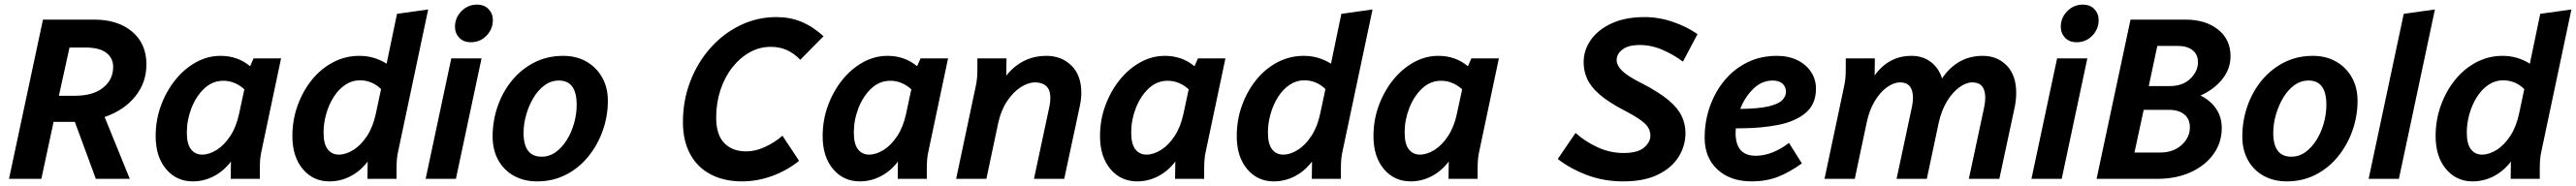

<svg xmlns="http://www.w3.org/2000/svg" viewBox="-20 -775 11154 806"><path d="M19 0 166 -690H389Q490 -690 552 -638Q614 -586 614 -496Q614 -417 565.5 -357Q517 -297 433 -268L542 0H395L304 -247H212L159 0ZM235 -360H304Q383 -360 426.5 -395Q470 -430 470 -485Q470 -524 440 -546.5Q410 -569 351 -569H281Z M654 -185Q654 -255 677 -317.5Q700 -380 739 -428.5Q778 -477 828.5 -505Q879 -533 935 -533Q1009 -533 1063 -488L1078 -522H1197L1113 -124Q1108 -103 1106.5 -84.5Q1105 -66 1105 -44V0H979L980 -75Q949 -34 906 -11.5Q863 11 815 11Q744 11 699 -42.5Q654 -96 654 -185ZM789 -201Q789 -151 807 -128Q825 -105 855 -105Q886 -105 918.5 -125.5Q951 -146 977 -185.5Q1003 -225 1015 -281L1038 -388Q997 -425 947 -425Q900 -425 864.5 -391.5Q829 -358 809 -306.5Q789 -255 789 -201Z M1246 -185Q1246 -255 1268.5 -317.5Q1291 -380 1330 -428.5Q1369 -477 1422 -505Q1475 -533 1536 -533Q1600 -533 1654 -499L1699 -715L1834 -734L1705 -124Q1700 -103 1698.5 -84.5Q1697 -66 1697 -44V0H1571L1572 -75Q1541 -34 1498 -11.5Q1455 11 1406 11Q1336 11 1291 -42.5Q1246 -96 1246 -185ZM1381 -201Q1381 -151 1399 -128Q1417 -105 1447 -105Q1478 -105 1510.5 -125.5Q1543 -146 1569 -185.5Q1595 -225 1607 -281L1630 -389Q1591 -427 1538 -427Q1504 -427 1475 -407.5Q1446 -388 1425 -355Q1404 -322 1392.5 -281.5Q1381 -241 1381 -201Z M1950 -659Q1950 -698 1978 -726.5Q2006 -755 2045 -755Q2077 -755 2095.5 -735.5Q2114 -716 2114 -688Q2114 -649 2086.5 -620.5Q2059 -592 2019 -592Q1987 -592 1968.5 -611.5Q1950 -631 1950 -659ZM1823 0 1934 -522H2065L1954 0Z M2113 -183Q2113 -252 2135 -315Q2157 -378 2197.5 -427Q2238 -476 2294 -504.5Q2350 -533 2419 -533Q2475 -533 2518.5 -508.5Q2562 -484 2587 -440Q2612 -396 2612 -338Q2612 -272 2590 -209.5Q2568 -147 2527.5 -97Q2487 -47 2430.5 -18Q2374 11 2306 11Q2249 11 2205.5 -13Q2162 -37 2137.5 -81Q2113 -125 2113 -183ZM2247 -199Q2247 -96 2325 -96Q2359 -96 2386.5 -116Q2414 -136 2434.5 -169Q2455 -202 2466 -242Q2477 -282 2477 -321Q2477 -426 2400 -426Q2366 -426 2338 -405.5Q2310 -385 2290 -351.5Q2270 -318 2258.5 -278Q2247 -238 2247 -199Z M2937 -246Q2937 -339 2968.5 -421.5Q3000 -504 3056 -567Q3112 -630 3185.5 -665.5Q3259 -701 3342 -701Q3400 -701 3449 -681Q3498 -661 3546 -618L3445 -516Q3418 -544 3387 -558Q3356 -572 3317 -572Q3269 -572 3226.5 -548.5Q3184 -525 3151 -483Q3118 -441 3099.5 -385Q3081 -329 3081 -265Q3081 -191 3116 -155Q3151 -119 3211 -119Q3251 -119 3293 -138.5Q3335 -158 3368 -187L3440 -78Q3386 -35 3322 -12Q3258 11 3193 11Q3116 11 3058 -19Q3000 -49 2968.5 -107Q2937 -165 2937 -246Z M3542 -185Q3542 -255 3565 -317.5Q3588 -380 3627 -428.5Q3666 -477 3716.5 -505Q3767 -533 3823 -533Q3897 -533 3951 -488L3966 -522H4085L4001 -124Q3996 -103 3994.5 -84.5Q3993 -66 3993 -44V0H3867L3868 -75Q3837 -34 3794 -11.5Q3751 11 3703 11Q3632 11 3587 -42.5Q3542 -96 3542 -185ZM3677 -201Q3677 -151 3695 -128Q3713 -105 3743 -105Q3774 -105 3806.5 -125.5Q3839 -146 3865 -185.5Q3891 -225 3903 -281L3926 -388Q3885 -425 3835 -425Q3788 -425 3752.5 -391.5Q3717 -358 3697 -306.5Q3677 -255 3677 -201Z M4120 0 4204 -397Q4209 -419 4210.5 -437Q4212 -455 4212 -478V-522H4338L4337 -447Q4369 -488 4413 -510.5Q4457 -533 4511 -533Q4576 -533 4619 -491Q4662 -449 4662 -373Q4662 -344 4655 -313L4588 0H4457L4524 -314Q4526 -325 4527 -333.5Q4528 -342 4528 -351Q4528 -385 4510.5 -401.5Q4493 -418 4462 -418Q4432 -418 4399.5 -397Q4367 -376 4340.5 -336.5Q4314 -297 4302 -241L4251 0Z M4743 -185Q4743 -255 4766 -317.5Q4789 -380 4828 -428.5Q4867 -477 4917.5 -505Q4968 -533 5024 -533Q5098 -533 5152 -488L5167 -522H5286L5202 -124Q5197 -103 5195.5 -84.5Q5194 -66 5194 -44V0H5068L5069 -75Q5038 -34 4995 -11.5Q4952 11 4904 11Q4833 11 4788 -42.5Q4743 -96 4743 -185ZM4878 -201Q4878 -151 4896 -128Q4914 -105 4944 -105Q4975 -105 5007.5 -125.5Q5040 -146 5066 -185.5Q5092 -225 5104 -281L5127 -388Q5086 -425 5036 -425Q4989 -425 4953.5 -391.5Q4918 -358 4898 -306.5Q4878 -255 4878 -201Z M5335 -185Q5335 -255 5357.5 -317.5Q5380 -380 5419 -428.5Q5458 -477 5511 -505Q5564 -533 5625 -533Q5689 -533 5743 -499L5788 -715L5923 -734L5794 -124Q5789 -103 5787.5 -84.5Q5786 -66 5786 -44V0H5660L5661 -75Q5630 -34 5587 -11.5Q5544 11 5495 11Q5425 11 5380 -42.5Q5335 -96 5335 -185ZM5470 -201Q5470 -151 5488 -128Q5506 -105 5536 -105Q5567 -105 5599.5 -125.5Q5632 -146 5658 -185.5Q5684 -225 5696 -281L5719 -389Q5680 -427 5627 -427Q5593 -427 5564 -407.5Q5535 -388 5514 -355Q5493 -322 5481.5 -281.5Q5470 -241 5470 -201Z M5927 -185Q5927 -255 5950 -317.5Q5973 -380 6012 -428.5Q6051 -477 6101.5 -505Q6152 -533 6208 -533Q6282 -533 6336 -488L6351 -522H6470L6386 -124Q6381 -103 6379.5 -84.5Q6378 -66 6378 -44V0H6252L6253 -75Q6222 -34 6179 -11.5Q6136 11 6088 11Q6017 11 5972 -42.5Q5927 -96 5927 -185ZM6062 -201Q6062 -151 6080 -128Q6098 -105 6128 -105Q6159 -105 6191.5 -125.5Q6224 -146 6250 -185.5Q6276 -225 6288 -281L6311 -388Q6270 -425 6220 -425Q6173 -425 6137.5 -391.5Q6102 -358 6082 -306.5Q6062 -255 6062 -201Z M6725 -86 6802 -199Q6843 -162 6897 -137Q6951 -112 7010 -112Q7071 -112 7098.5 -135.5Q7126 -159 7126 -187Q7126 -204 7118 -219.5Q7110 -235 7086 -253Q7062 -271 7014 -296Q6943 -333 6905 -366.5Q6867 -400 6852 -434Q6837 -468 6837 -505Q6837 -558 6868.5 -602.5Q6900 -647 6959 -674Q7018 -701 7101 -701Q7163 -701 7224 -680Q7285 -659 7330 -627L7267 -508Q7227 -538 7178.5 -559Q7130 -580 7080 -580Q7030 -580 7005 -560.5Q6980 -541 6980 -515Q6980 -501 6989 -486Q6998 -471 7021.5 -453.5Q7045 -436 7091 -413Q7164 -375 7204.5 -341Q7245 -307 7261.5 -272Q7278 -237 7278 -199Q7278 -143 7248 -95Q7218 -47 7158 -18Q7098 11 7009 11Q6924 11 6851.5 -16.5Q6779 -44 6725 -86Z M7361 -178Q7361 -249 7383.5 -313Q7406 -377 7447 -426.5Q7488 -476 7545.5 -504.5Q7603 -533 7674 -533Q7724 -533 7762 -514.5Q7800 -496 7821.5 -463.5Q7843 -431 7843 -391Q7843 -324 7799 -286.5Q7755 -249 7680.5 -234Q7606 -219 7512 -219Q7505 -219 7496 -219Q7495 -209 7495 -199Q7495 -100 7582 -100Q7619 -100 7657 -115.5Q7695 -131 7726 -156L7782 -67Q7728 -28 7677.5 -8.5Q7627 11 7565 11Q7472 11 7416.5 -40.5Q7361 -92 7361 -178ZM7656 -426Q7608 -426 7571.5 -390Q7535 -354 7515 -303Q7597 -304 7639.5 -314.5Q7682 -325 7697.5 -341.5Q7713 -358 7713 -377Q7713 -400 7697.5 -413Q7682 -426 7656 -426Z M7880 0 7964 -397Q7969 -419 7970.5 -437Q7972 -455 7972 -478V-522H8098L8097 -448Q8126 -489 8166 -511Q8206 -533 8257 -533Q8304 -533 8339 -507.5Q8374 -482 8389 -435Q8419 -481 8463.5 -507Q8508 -533 8565 -533Q8628 -533 8669 -491Q8710 -449 8710 -373Q8710 -344 8704 -313L8637 0H8505L8572 -314Q8574 -325 8575 -333.5Q8576 -342 8576 -351Q8576 -418 8520 -418Q8493 -418 8463.5 -396.5Q8434 -375 8410 -335.5Q8386 -296 8374 -241L8323 0H8192L8259 -314Q8261 -325 8262 -333.5Q8263 -342 8263 -351Q8263 -418 8207 -418Q8180 -418 8150.5 -397Q8121 -376 8097 -336Q8073 -296 8062 -241L8011 0Z M8903 -659Q8903 -698 8931 -726.5Q8959 -755 8998 -755Q9030 -755 9048.5 -735.5Q9067 -716 9067 -688Q9067 -649 9039.5 -620.5Q9012 -592 8972 -592Q8940 -592 8921.5 -611.5Q8903 -631 8903 -659ZM8776 0 8887 -522H9018L8907 0Z M9058 0 9205 -690H9443Q9530 -690 9584 -647Q9638 -604 9638 -532Q9638 -476 9602 -431.5Q9566 -387 9508 -361Q9551 -340 9575.5 -304Q9600 -268 9600 -220Q9600 -157 9564 -107Q9528 -57 9465 -28.5Q9402 0 9320 0ZM9284 -402H9375Q9431 -402 9464 -434Q9497 -466 9497 -506Q9497 -539 9473.5 -557.5Q9450 -576 9410 -576H9321ZM9222 -114H9333Q9390 -114 9426 -146.5Q9462 -179 9462 -223Q9462 -260 9437.5 -279.5Q9413 -299 9372 -299H9262Z M9689 -183Q9689 -252 9711 -315Q9733 -378 9773.5 -427Q9814 -476 9870 -504.5Q9926 -533 9995 -533Q10051 -533 10094.5 -508.5Q10138 -484 10163 -440Q10188 -396 10188 -338Q10188 -272 10166 -209.5Q10144 -147 10103.5 -97Q10063 -47 10006.5 -18Q9950 11 9882 11Q9825 11 9781.5 -13Q9738 -37 9713.5 -81Q9689 -125 9689 -183ZM9823 -199Q9823 -96 9901 -96Q9935 -96 9962.5 -116Q9990 -136 10010.5 -169Q10031 -202 10042 -242Q10053 -282 10053 -321Q10053 -426 9976 -426Q9942 -426 9914 -405.5Q9886 -385 9866 -351.5Q9846 -318 9834.5 -278Q9823 -238 9823 -199Z M10236 0 10388 -715 10523 -734 10367 0Z M10526 -185Q10526 -255 10548.5 -317.5Q10571 -380 10610 -428.5Q10649 -477 10702 -505Q10755 -533 10816 -533Q10880 -533 10934 -499L10979 -715L11114 -734L10985 -124Q10980 -103 10978.5 -84.5Q10977 -66 10977 -44V0H10851L10852 -75Q10821 -34 10778 -11.5Q10735 11 10686 11Q10616 11 10571 -42.5Q10526 -96 10526 -185ZM10661 -201Q10661 -151 10679 -128Q10697 -105 10727 -105Q10758 -105 10790.5 -125.5Q10823 -146 10849 -185.5Q10875 -225 10887 -281L10910 -389Q10871 -427 10818 -427Q10784 -427 10755 -407.5Q10726 -388 10705 -355Q10684 -322 10672.5 -281.5Q10661 -241 10661 -201Z"/></svg>

Font: Radio Canada SemiBold
Style: Italic
Weight: 600
Italic angle: -12°
Designer: Charles Daoud, Etienne Aubert Bonn, Alexandre Saumier Demers, Jacques Le Bailly
Foundry: Radio-Canada
Version: Version 2.104; ttfautohint (v1.8.4.7-5d5b);gftools[0.9.28.de